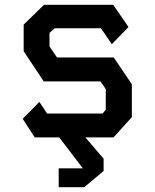

<svg xmlns="http://www.w3.org/2000/svg" viewBox="-20 -569 640 795"><path d="M162 -549H449L512 -457L443 -386L398 -452H207L185 -433V-377L216 -331H451L526 -220V-84L450 0H124L74 -77L143 -147L175 -99H405L418 -115V-200L396 -232H161L78 -357V-467ZM223 128H323L223 -3H331L409 88V139L329 206H223Z"/></svg>

Font: Kode Mono SemiBold
Style: Regular
Weight: 600
Monospace: yes
Designer: Isa Ozler
Foundry: Kadena LLC
Version: Version 1.206;gftools[0.9.28]